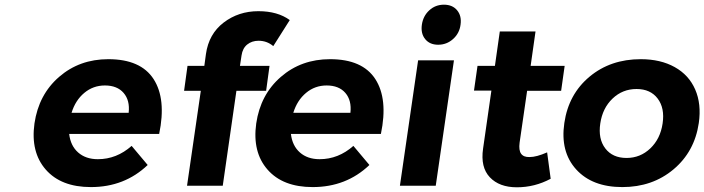

<svg xmlns="http://www.w3.org/2000/svg" viewBox="-20 -797 3023 824"><path d="M127.9 -267.1Q146 -391.1 233.6 -467Q321.3 -543 444.8 -543Q584 -543 639.2 -457.5Q694.3 -372.1 663.1 -222.2H276.9Q282.7 -171.4 315.4 -142.6Q348.1 -113.8 399.9 -113.8Q480.5 -113.8 544.9 -170.9L613.8 -88.9Q514.6 5.9 370.1 5.9Q242.2 5.9 176.5 -69.1Q110.8 -144 127.9 -267.1ZM287.1 -313H532.2Q538.1 -366.2 510.5 -398.2Q482.9 -430.2 430.2 -430.2Q379.9 -430.2 341.8 -398.4Q303.7 -366.7 287.1 -313Z M770 -407.2 784.7 -514.2H856.9L863.8 -564.9Q876 -651.4 939.9 -700.2Q1003.9 -749 1088.9 -749Q1171.4 -749 1223.6 -710.9L1152.8 -599.1Q1125.5 -622.1 1089.8 -622.1Q1061 -622.1 1041 -606Q1021 -589.8 1016.6 -559.1L1009.8 -514.2H1136.7L1122.1 -407.2H994.6L936 0H782.7L841.8 -407.2Z M1079.6 -267.1Q1097.7 -391.1 1185.3 -467Q1272.9 -543 1396.5 -543Q1535.6 -543 1590.8 -457.5Q1646 -372.1 1614.7 -222.2H1228.5Q1234.4 -171.4 1267.1 -142.6Q1299.8 -113.8 1351.6 -113.8Q1432.1 -113.8 1496.6 -170.9L1565.4 -88.9Q1466.3 5.9 1321.8 5.9Q1193.8 5.9 1128.2 -69.1Q1062.5 -144 1079.6 -267.1ZM1238.8 -313H1483.9Q1489.7 -366.2 1462.2 -398.2Q1434.6 -430.2 1381.8 -430.2Q1331.5 -430.2 1293.5 -398.4Q1255.4 -366.7 1238.8 -313Z M1696.3 0 1774.4 -538.1H1928.2L1850.1 0ZM1956.5 -690.9Q1951.7 -653.8 1924.3 -629.4Q1897 -605 1860.4 -605Q1824.2 -605 1804.7 -629.2Q1785.2 -653.3 1790.5 -690.9Q1795.9 -728.5 1822.3 -752.7Q1848.6 -776.9 1885.3 -776.9Q1921.9 -776.9 1941.9 -752.7Q1961.9 -728.5 1956.5 -690.9Z M2014.2 -408.2 2029.3 -514.2H2104L2125 -662.1H2278.3L2257.3 -514.2H2403.3L2388.2 -407.2H2242.2L2210 -185.1Q2205.6 -151.9 2216.6 -137Q2227.5 -122.1 2252.9 -123Q2282.7 -123 2328.1 -143.1L2343.3 -29.8Q2274.9 6.8 2198.2 6.8Q2123 6.8 2082.3 -36.1Q2041.5 -79.1 2053.2 -159.2L2088.9 -408.2Z M2401.9 -269Q2419.9 -392.6 2510 -467.8Q2600.1 -543 2730 -543Q2814.9 -543 2875.7 -509Q2936.5 -475.1 2963.6 -412.8Q2990.7 -350.6 2979 -269Q2960.9 -146 2870.4 -70.1Q2779.8 5.9 2650.9 5.9Q2521.5 5.9 2452.6 -70.1Q2383.8 -146 2401.9 -269ZM2668.9 -119.1Q2728 -119.1 2771 -160.2Q2814 -201.2 2823.7 -267.1Q2833.5 -333 2802.5 -374Q2771.5 -415 2711.9 -415Q2651.9 -415 2608.9 -374Q2565.9 -333 2556.2 -267.1Q2546.4 -201.2 2577.6 -160.2Q2608.9 -119.1 2668.9 -119.1Z"/></svg>

Font: Trueno SemiBold
Style: Italic
Weight: 600
Designer: Julieta Ulanovsky
Foundry: Julieta Ulanovsky
Version: Version 3.001b | FøM Fix